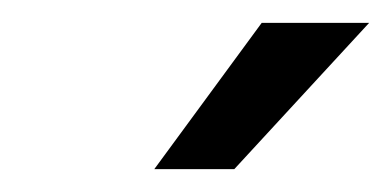

<svg xmlns="http://www.w3.org/2000/svg" viewBox="-20 -746 343 168"><path d="M115 -598 209 -726H303L185 -598Z"/></svg>

Font: Geist Regular
Style: Italic
Weight: 400
Italic angle: -12°
Designer: Basement.studio, Andrés Briganti, Mateo Zaragoza
Foundry: Basement.studio, Vercel, Andrés Briganti, Guido Ferreyra, Mateo Zaragoza
Version: Version 1.500; ttfautohint (v1.8.4.7-5d5b)